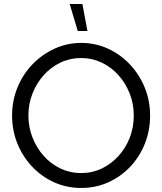

<svg xmlns="http://www.w3.org/2000/svg" viewBox="-20 -923 805 953"><path d="M725 -350Q725 -274 698.5 -208.5Q672 -143 625 -94Q578 -45 516 -17.5Q454 10 383 10Q311 10 249 -18Q187 -46 140 -95.5Q93 -145 66.5 -210Q40 -275 40 -350Q40 -424 67 -489.5Q94 -555 142 -604.5Q190 -654 252 -682Q314 -710 383 -710Q454 -710 516 -681.5Q578 -653 625 -603Q672 -553 698.5 -488Q725 -423 725 -350ZM644 -350Q644 -408 623.5 -459.5Q603 -511 567.5 -550.5Q532 -590 484.5 -612.5Q437 -635 383 -635Q328 -635 280.5 -612.5Q233 -590 197.5 -550.5Q162 -511 141.5 -459.5Q121 -408 121 -350Q121 -292 141.5 -240Q162 -188 197.5 -148.5Q233 -109 280.5 -86.5Q328 -64 383 -64Q438 -64 485 -86.5Q532 -109 568 -148.5Q604 -188 624 -239.5Q644 -291 644 -350ZM414 -769H366L326 -903H389Z"/></svg>

Font: Kulim Park
Style: Regular
Weight: 400
Designer: Noponies / Dale Sattler
Foundry: Noponies
Version: Version 1.000; ttfautohint (v1.8.3)